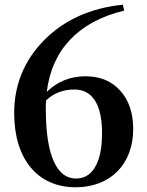

<svg xmlns="http://www.w3.org/2000/svg" viewBox="-20 -777 624 813"><path d="M300 16C448 16 544 -82 544 -231C544 -298 526 -352 490 -392C454 -433 405 -454 342 -454C278 -454 223 -432 178 -388C189 -477 222 -551 277 -609C333 -668 409 -709 506 -732L500 -757C362 -743 250 -692 165 -605C82 -520 40 -417 40 -298C40 -103 140 16 300 16ZM302 -21C261 -21 230 -45 208 -93C185 -144 174 -218 174 -317C174 -332 174 -344 175 -352C208 -383 248 -398 295 -398C371 -398 412 -335 412 -214C412 -149 402 -100 381 -67C362 -36 335 -21 302 -21Z"/></svg>

Font: AllPunType Bold
Style: Regular
Weight: 700
Version: 1.0